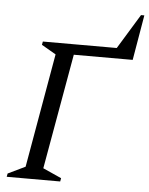

<svg xmlns="http://www.w3.org/2000/svg" viewBox="-57 -873 712 919"><g transform="rotate(5 299.5 -413.5)"><path d="M10 0 13 -16 96 -56 192 -604 123 -644 126 -660H481L583 -827H599L562 -610H279L181 -56L270 -16L267 0Z"/></g></svg>

Font: Spectral
Style: Italic
Weight: 400
Italic angle: -10°
Designer: Jean-Baptiste Levee
Foundry: Production Type
Version: Version 2.001